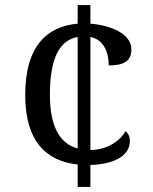

<svg xmlns="http://www.w3.org/2000/svg" viewBox="-20 -734 599 754"><path d="M285 -88V0H335V-86C448 -90 490 -134 490 -180C490 -198 483 -211 473 -219C450 -178 397 -145 335 -145V-589C385 -579 407 -532 407 -477C466 -477 496 -494 496 -540C496 -603 412 -635 335 -641V-714H285V-641C170 -631 79 -559 79 -361C79 -176 164 -101 285 -88ZM285 -589V-151C211 -171 176 -243 176 -362C176 -519 221 -577 285 -589Z"/></svg>

Font: Noto Serif Tangut
Style: Regular
Weight: 400
Designer: YANG Xicheng
Foundry: Liu Zhao Studio
Version: Version 2.169